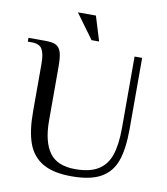

<svg xmlns="http://www.w3.org/2000/svg" viewBox="-91 -911 870 998"><g transform="rotate(10 343.5 -412.5)"><path d="M99 -285V-540Q99 -591 85 -615.5Q71 -640 29 -640H9V-660H99Q136 -660 154.5 -650.5Q173 -641 181 -616Q189 -591 189 -540V-255Q189 -144 230 -87Q271 -30 366 -30Q442 -30 486.5 -57Q531 -84 550 -139Q569 -194 569 -285V-660H609V-285Q609 -181 587 -117.5Q565 -54 509.5 -22Q454 10 354 10Q258 10 202 -22.5Q146 -55 122.5 -119Q99 -183 99 -285ZM334 -705 239 -835H334L374 -705Z"/></g></svg>

Font: Philosopher
Style: Regular
Weight: 400
Designer: Jovanny Lemonad
Foundry: Jovanny Lemonad
Version: Version 2.000